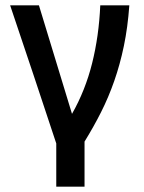

<svg xmlns="http://www.w3.org/2000/svg" viewBox="-20 -546 540 720"><path d="M191 -8Q149 -136 105 -267Q61 -398 18 -526H126L250 -119Q300 -207 325.5 -309Q351 -411 356 -526H465Q459 -443 444.5 -373.5Q430 -304 408.5 -242.5Q387 -181 359 -125.5Q331 -70 297 -15V154H191Z"/></svg>

Font: D2Coding
Style: Bold
Weight: 700
Monospace: yes
Designer: Yong-Rak Park; Jeong-Hwan Yoon; Sang-Min Lee;
Foundry: NHN Corporation
Version: Version 1.3.2; Build 20180524